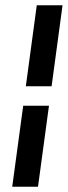

<svg xmlns="http://www.w3.org/2000/svg" viewBox="-20 -640 258 730"><path d="M176.2 -312 217.8 -620H119.8L78.2 -312ZM68.2 -238 26.5 70H124.5L166.2 -238Z"/></svg>

Font: Charger
Style: ExBdIt
Weight: 400
Designer: Jasper
Foundry: Cannot Into Space Fonts
Version: Version 0.99